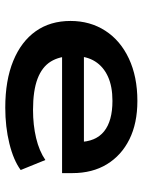

<svg xmlns="http://www.w3.org/2000/svg" viewBox="76 -620 554 747"><g transform="rotate(-90 353.5 -247.0)"><path d="M334 10Q247 10 184.5 -21Q122 -52 87.5 -108.5Q53 -165 53 -243V-283H533V-198H153L174 -218Q175 -152 215.5 -119.5Q256 -87 334 -87Q390 -87 428.5 -104.5Q467 -122 487.5 -154.5Q508 -187 508 -233V-243Q508 -293 487 -327Q466 -361 420 -378.5Q374 -396 299 -396Q240 -396 189.5 -384Q139 -372 104 -348L65 -444Q103 -472 168 -488Q233 -504 308 -504Q414 -504 489.5 -473Q565 -442 605 -385.5Q645 -329 645 -250Q645 -174 607 -115Q569 -56 498.5 -23Q428 10 334 10Z"/></g></svg>

Font: Nunito Sans 10pt Expanded
Style: Bold
Weight: 700
Width: 7
Designer: Vernon Adams
Foundry: Vernon Adams
Version: Version 3.101;gftools[0.9.27]